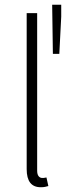

<svg xmlns="http://www.w3.org/2000/svg" viewBox="-20 -774 281 806"><path d="M151 12Q92 12 92 -64V-719H136V-58Q136 -42 142 -34.5Q148 -27 157 -27Q160 -27 163.5 -27Q167 -27 175 -29L183 7Q176 9 169 10.5Q162 12 151 12ZM202 -548 199 -754H237V-704L229 -548Z"/></svg>

Font: Giro Light
Style: Regular
Weight: 300
Designer: Paul D. Hunt
Foundry: Adobe Systems Incorporated
Version: Version 1.000;PS 1.0;hotconv 1.0.88;makeotf.lib2.5.647800